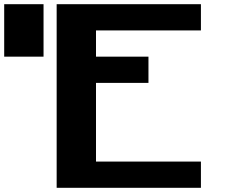

<svg xmlns="http://www.w3.org/2000/svg" viewBox="-20 -895 1102 915"><path d="M250 0H937.5V-125H437.5V-500H687.5V-625H437.5V-750H937.5V-875H250ZM0 -625H187.5V-875H0Z"/></svg>

Font: Faithful 32x
Style: Semibold
Weight: 400
Foundry: Faithful Resource Pack
Version: Version 1.0; January 27, 2023